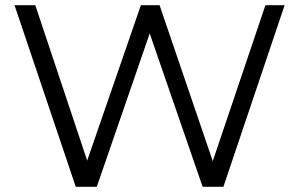

<svg xmlns="http://www.w3.org/2000/svg" viewBox="-20 -720 1153 740"><path d="M557 -591 761 0H841L1077 -700H1003L800 -99L595 -700H523L316 -101L116 -700H36L272 0H353Z"/></svg>

Font: Montserrat-Alt1
Style: Regular
Weight: 400
Designer: Differentunic
Foundry: Differentunic
Version: Version 7.222